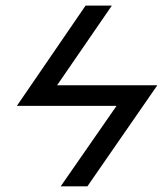

<svg xmlns="http://www.w3.org/2000/svg" viewBox="-20 -658 590 678"><path d="M39.6 -284.2 282.2 -638.2H375L181.6 -356.9H535.6L288.6 0H194.3L391.6 -284.2Z"/></svg>

Font: Code New Roman
Style: Italic
Weight: 400
Italic angle: -11°
Monospace: yes
Designer: Sam Radian
Foundry: Code New Roman
Version: Version 1.508 October 19, 2014